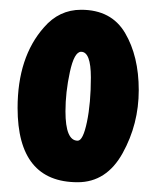

<svg xmlns="http://www.w3.org/2000/svg" viewBox="-20 -732 316 393"><path d="M114 -504Q114 -444 139 -444Q150 -444 158 -482.5Q166 -521 166 -573.5Q166 -626 146 -626Q132 -626 123 -584.5Q114 -543 114 -504ZM16 -511Q16 -615 70 -676Q101 -712 146 -712Q208 -712 236 -664.5Q264 -617 264 -547.5Q264 -478 231 -418.5Q198 -359 139 -359Q16 -359 16 -511Z"/></svg>

Font: Boogaloo
Style: Regular
Weight: 400
Designer: John Vargas Beltran
Foundry: John Vargas Beltran
Version: Version 1.002